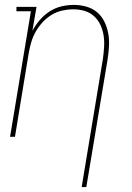

<svg xmlns="http://www.w3.org/2000/svg" viewBox="-20 -558 540 783"><path d="M313 205 400 -320Q403 -343 404.5 -367Q406 -391 402.5 -413.5Q399 -436 389.5 -456.5Q380 -477 363.5 -492Q347 -507 325 -513.5Q303 -520 279 -520Q257 -520 234 -515Q211 -510 190.5 -497.5Q170 -485 153.5 -467Q137 -449 125.5 -428.5Q114 -408 107.5 -386Q101 -364 97 -341L41 0H21L106 -512H47V-530H129L112 -432Q124 -455 142 -476Q160 -497 182.5 -511.5Q205 -526 230.5 -532Q256 -538 281 -538Q307 -538 332 -531Q357 -524 376 -508Q395 -492 406 -469Q417 -446 421.5 -421Q426 -396 424.5 -369.5Q423 -343 419 -317L332 205Z"/></svg>

Font: Iosevka Curly Slab ThObl
Style: Regular
Weight: 100
Italic angle: -9°
Monospace: yes
Designer: Belleve Invis
Foundry: Belleve Invis
Version: Version 11.0.0; ttfautohint (v1.8.3)